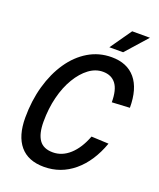

<svg xmlns="http://www.w3.org/2000/svg" viewBox="-166 -1011 935 1128"><g transform="rotate(20 301.5 -447.0)"><path d="M246 16Q147 16 96 -44.5Q45 -105 45 -219Q45 -325 71 -417Q97 -509 144.5 -578.5Q192 -648 257.5 -687Q323 -726 402 -726Q499 -726 551 -664Q603 -602 603 -483L492 -477Q492 -555 464 -591.5Q436 -628 383 -628Q337 -628 296 -597.5Q255 -567 222.5 -513Q190 -459 172 -387.5Q154 -316 154 -233Q154 -158 180.5 -120Q207 -82 266 -82Q324 -82 371.5 -125Q419 -168 449 -247L557 -242Q513 -119 432 -51.5Q351 16 246 16ZM368 -776 462 -910H573L454 -776Z"/></g></svg>

Font: Geist Mono Medium
Style: Italic
Weight: 500
Italic angle: -12°
Monospace: yes
Designer: Basement.studio, Andrés Briganti, Mateo Zaragoza
Foundry: Basement.studio, Vercel, Andrés Briganti, Guido Ferreyra, Mateo Zaragoza
Version: Version 1.500; ttfautohint (v1.8.4.7-5d5b)